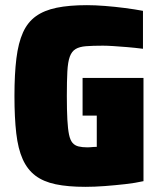

<svg xmlns="http://www.w3.org/2000/svg" viewBox="-20 -716 618 744"><path d="M311 8Q243 8 195.5 -2Q148 -12 117 -35.5Q86 -59 68 -99Q50 -139 43 -199.5Q36 -260 36 -344Q36 -429 43.5 -489.5Q51 -550 69 -590Q87 -630 119 -653Q151 -676 199.5 -686Q248 -696 317 -696Q348 -696 386.5 -693Q425 -690 463.5 -685Q502 -680 534 -674V-527Q502 -531 472.5 -533.5Q443 -536 418.5 -537.5Q394 -539 379 -539Q339 -539 313.5 -537Q288 -535 273 -526Q258 -517 250.5 -496.5Q243 -476 241 -439Q239 -402 239 -344Q239 -289 241 -252.5Q243 -216 247.5 -194.5Q252 -173 261 -162.5Q270 -152 284.5 -148.5Q299 -145 319 -145Q324 -145 330 -145.5Q336 -146 342.5 -146.5Q349 -147 355 -147V-268H300V-414H536V-14Q505 -7 465.5 -2.5Q426 2 386 5Q346 8 311 8Z"/></svg>

Font: Saira SemiCondensed Black
Style: Regular
Weight: 900
Width: 4
Designer: Hector Gatti with collaboration of the Omnibus-Type team
Foundry: Omnibus-Type
Version: Version 1.101